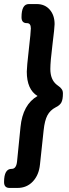

<svg xmlns="http://www.w3.org/2000/svg" viewBox="-47 -788 341 946"><path d="M134 -768Q174 -768 198 -740.5Q222 -713 222 -669Q222 -652 211.5 -568Q201 -484 201 -448Q201 -396 232 -371Q234 -369 240.5 -364.5Q247 -360 249.5 -357.5Q252 -355 256 -350Q260 -345 261.5 -339.5Q263 -334 263 -327Q263 -298 255.5 -283.5Q248 -269 227 -259Q200 -245 186.5 -219.5Q173 -194 168 -146L150 22Q145 74 115 106Q85 138 39 138H0Q-27 138 -27 109Q-27 44 10 44H11Q33 44 37 8L54 -162Q65 -273 138 -315Q85 -347 85 -435Q85 -457 95 -544Q105 -631 105 -648Q105 -674 86 -674H85Q59 -674 59 -703Q59 -768 95 -768Z"/></svg>

Font: Asap
Style: Bold Italic
Weight: 700
Italic angle: -6°
Designer: Pablo Cosgaya
Foundry: Pablo Cosgaya
Version: Version 1.007;PS 001.007;hotconv 1.0.70;makeotf.lib2.5.58329